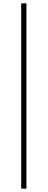

<svg xmlns="http://www.w3.org/2000/svg" viewBox="-20 -846 283 1141"><path d="M106 275V-826H137V275Z"/></svg>

Font: Noto Sans KR Thin
Style: Regular
Weight: 100
Designer: Ryoko NISHIZUKA 西塚涼子 (kana, bopomofo & ideographs); Paul D. Hunt (Latin, Greek & Cyrillic); Sandoll Communications 산돌커뮤니
Foundry: Adobe
Version: Version 2.004-H2;hotconv 1.0.118;makeotfexe 2.5.65603